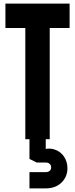

<svg xmlns="http://www.w3.org/2000/svg" viewBox="-20 -770 415 1062"><path d="M120 0V-615H10V-750H365V-615H255V0ZM143 272V182H233Q246.5 182 254.8 175Q263 168 263 156Q263 144 254.8 136.5Q246.5 129 233 129H183L143 109V-22H233V84L197 63Q244.5 45.5 279.5 56.2Q314.5 67 333.8 95.8Q353 124.5 353 160.5Q353 208 320 240Q287 272 233 272Z"/></svg>

Font: Mohave Light
Style: Regular
Weight: 300
Designer: Gumpita Rahayu
Foundry: Tokotype
Version: Version 2.003